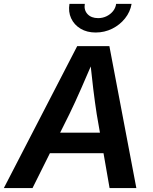

<svg xmlns="http://www.w3.org/2000/svg" viewBox="-44 -964 785 984"><path d="M-24.4 0 351.6 -727.5H516.6L654.8 0H517.6L451.7 -378.9Q442.9 -435.5 433.8 -509.3Q424.8 -583 415 -677.2H444.3Q404.8 -585.4 372.6 -511.7Q340.3 -438 311.5 -378.9L122.6 0ZM154.3 -178.7 171.9 -284.2H552.7L535.2 -178.7ZM446.3 -797.4Q401.4 -797.4 368.7 -817.1Q335.9 -836.9 320.6 -870.1Q305.2 -903.3 312 -944.3H390.6Q385.3 -912.6 404.5 -891.8Q423.8 -871.1 459 -871.1Q481.9 -871.1 501.7 -880.6Q521.5 -890.1 534.9 -906.5Q548.3 -922.9 551.3 -944.3H630.4Q623.5 -903.3 596.9 -869.9Q570.3 -836.4 531 -816.9Q491.7 -797.4 446.3 -797.4Z"/></svg>

Font: Inter 18pt SemiBold
Style: Italic
Weight: 600
Italic angle: -9.3988°
Designer: Rasmus Andersson
Foundry: rsms
Version: Version 4.001;git-66647c0bb